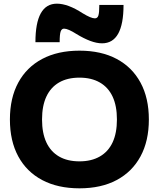

<svg xmlns="http://www.w3.org/2000/svg" viewBox="-20 -1016 865 1046"><path d="M413 10Q295 10 210 -35Q125 -80 79.5 -164Q34 -248 34 -365Q34 -482 79.5 -566Q125 -650 210 -695Q295 -740 413 -740Q531 -740 615.5 -695Q700 -650 745.5 -566Q791 -482 791 -365Q791 -248 745.5 -164Q700 -80 615.5 -35Q531 10 413 10ZM413 -137Q478 -137 524 -163.5Q570 -190 593.5 -240.5Q617 -291 617 -365Q617 -439 593.5 -489.5Q570 -540 524 -566.5Q478 -593 413 -593Q347 -593 301.5 -566.5Q256 -540 232.5 -489.5Q209 -439 209 -365Q209 -291 232.5 -240.5Q256 -190 301.5 -163.5Q347 -137 413 -137ZM536 -780Q507 -780 472 -793Q437 -806 396 -831Q374 -845 357 -852.5Q340 -860 329 -860Q316 -860 310.5 -844.5Q305 -829 305 -786H173Q173 -996 290 -996Q320 -996 355 -983Q390 -970 430 -944Q453 -930 469.5 -923Q486 -916 497 -916Q511 -916 516 -931.5Q521 -947 521 -989H653Q653 -780 536 -780Z"/></svg>

Font: M PLUS 1 ExtraBold
Style: Regular
Weight: 800
Designer: Coji Morishita
Foundry: UNDERFOREST DESIGN
Version: Version 1.001